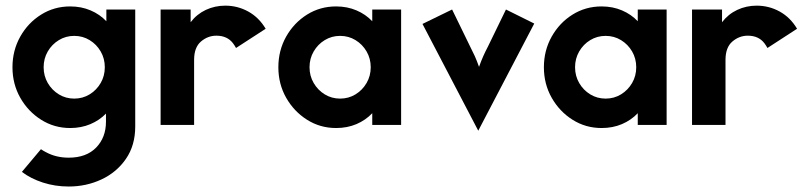

<svg xmlns="http://www.w3.org/2000/svg" viewBox="-20 -451 2932 693"><path d="M127.8 87.5Q136.8 93.8 146.5 98.6Q182.6 118.1 227.8 118.1Q291.7 118.1 327.1 81.6Q362.5 45.1 362.5 -11.8V-41Q338.9 -16.7 305.9 -2.8Q272.9 11.1 233.3 11.1Q175.7 11.1 128.5 -18.8Q81.2 -48.6 53.1 -98.3Q25 -147.9 25 -208.3Q25 -268.8 53.1 -318.8Q81.2 -368.8 128.5 -398.3Q175.7 -427.8 233.3 -427.8Q273.6 -427.8 306.9 -413.5Q340.3 -399.3 363.9 -374.3V-416.7H468.1V5.6Q468.1 73.6 434.7 122.2Q401.4 170.8 346.5 196.5Q291.7 222.2 227.8 222.2Q179.2 222.2 135.1 208Q91 193.8 59 169.4ZM247.9 -95.1Q278.5 -95.1 303.5 -110.4Q328.5 -125.7 343.4 -151.4Q358.3 -177.1 358.3 -208.3Q358.3 -239.6 343.4 -265.3Q328.5 -291 303.5 -306.2Q278.5 -321.5 247.9 -321.5Q217.4 -321.5 192.4 -306.2Q167.4 -291 152.4 -265.3Q137.5 -239.6 137.5 -208.3Q137.5 -177.1 152.4 -151.4Q167.4 -125.7 192.4 -110.4Q217.4 -95.1 247.9 -95.1Z M831.9 -277.8Q827.1 -286.8 820.8 -295.1Q800 -322.2 761.1 -322.2Q729.9 -322.2 705.2 -301Q680.6 -279.9 680.6 -234.7V0H559.7V-416.7H668.1V-370.8Q690.3 -400 722.9 -415.3Q755.6 -430.6 793.1 -430.6Q837.5 -430.6 876 -409.4Q914.6 -388.2 938.9 -347.2Q938.9 -347.2 831.9 -277.8Z M1193.1 11.1Q1135.4 11.1 1088.2 -18.8Q1041 -48.6 1012.8 -98.3Q984.7 -147.9 984.7 -208.3Q984.7 -268.8 1012.8 -318.8Q1041 -368.8 1088.2 -398.3Q1135.4 -427.8 1193.1 -427.8Q1233.3 -427.8 1266.7 -413.5Q1300 -399.3 1323.6 -374.3V-416.7H1427.8V0H1323.6V-42.4Q1300 -17.4 1266.7 -3.1Q1233.3 11.1 1193.1 11.1ZM1207.6 -95.1Q1238.2 -95.1 1263.2 -110.4Q1288.2 -125.7 1303.1 -151.4Q1318.1 -177.1 1318.1 -208.3Q1318.1 -239.6 1303.1 -265.3Q1288.2 -291 1263.2 -306.2Q1238.2 -321.5 1207.6 -321.5Q1177.1 -321.5 1152.1 -306.2Q1127.1 -291 1112.2 -265.3Q1097.2 -239.6 1097.2 -208.3Q1097.2 -177.1 1112.2 -151.4Q1127.1 -125.7 1152.1 -110.4Q1177.1 -95.1 1207.6 -95.1Z M1908.3 -366Q1908.3 -366 1706.2 20.8L1504.9 -364.6Q1504.9 -364.6 1611.8 -416.7L1677.1 -282.6Q1686.1 -265.3 1693.8 -248.3Q1701.4 -231.2 1709 -209.7Q1716.7 -231.2 1724.3 -248.3Q1731.9 -265.3 1741 -282.6L1806.2 -416.7Z M2151.4 11.1Q2093.8 11.1 2046.5 -18.8Q1999.3 -48.6 1971.2 -98.3Q1943.1 -147.9 1943.1 -208.3Q1943.1 -268.8 1971.2 -318.8Q1999.3 -368.8 2046.5 -398.3Q2093.8 -427.8 2151.4 -427.8Q2191.7 -427.8 2225 -413.5Q2258.3 -399.3 2281.9 -374.3V-416.7H2386.1V0H2281.9V-42.4Q2258.3 -17.4 2225 -3.1Q2191.7 11.1 2151.4 11.1ZM2166 -95.1Q2196.5 -95.1 2221.5 -110.4Q2246.5 -125.7 2261.5 -151.4Q2276.4 -177.1 2276.4 -208.3Q2276.4 -239.6 2261.5 -265.3Q2246.5 -291 2221.5 -306.2Q2196.5 -321.5 2166 -321.5Q2135.4 -321.5 2110.4 -306.2Q2085.4 -291 2070.5 -265.3Q2055.6 -239.6 2055.6 -208.3Q2055.6 -177.1 2070.5 -151.4Q2085.4 -125.7 2110.4 -110.4Q2135.4 -95.1 2166 -95.1Z M2750 -277.8Q2745.1 -286.8 2738.9 -295.1Q2718.1 -322.2 2679.2 -322.2Q2647.9 -322.2 2623.3 -301Q2598.6 -279.9 2598.6 -234.7V0H2477.8V-416.7H2586.1V-370.8Q2608.3 -400 2641 -415.3Q2673.6 -430.6 2711.1 -430.6Q2755.6 -430.6 2794.1 -409.4Q2832.6 -388.2 2856.9 -347.2Q2856.9 -347.2 2750 -277.8Z"/></svg>

Font: co2trust
Style: Bold
Weight: 700
Designer: Kristian Moeller
Foundry: Dicotype
Version: Version 1.000